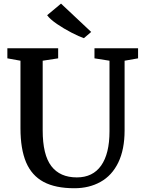

<svg xmlns="http://www.w3.org/2000/svg" viewBox="-20 -1002 776 1030"><path d="M307.1 -982.4H307.6L469.2 -830.6L430.2 -797.4H429.7Q404.8 -805.7 363.3 -827.1Q321.8 -848.6 286.1 -873Q247.6 -899.4 232.9 -920.4ZM89.8 -676.3 19.5 -689V-743.2H292V-689L209 -676.3V-302.7Q209 -171.4 255.4 -110.8Q301.8 -50.3 392.1 -50.3Q478 -50.3 522.7 -114Q567.4 -177.7 567.4 -297.4V-676.3L486.8 -689V-743.2H720.7V-689L648.4 -676.3V-302.2Q648.4 -200.2 614.5 -130.1Q580.6 -60.1 518.6 -25.9Q458 7.8 378.9 7.8Q277.3 7.8 213.9 -26.1Q150.4 -60.1 120.1 -130.9Q89.8 -202.6 89.8 -314Z"/></svg>

Font: Merriweather
Style: Regular
Weight: 400
Designer: Eben Sorkin
Foundry: Eben Sorkin
Version: Version 1.584; ttfautohint (v1.8.1)